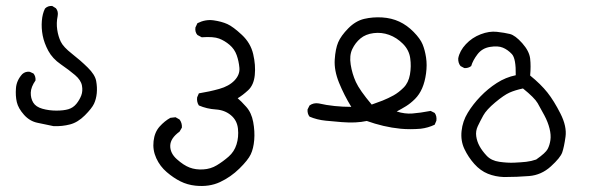

<svg xmlns="http://www.w3.org/2000/svg" viewBox="-20 -319 2040 652"><path d="M162.1 109.4Q134.8 103.5 107.9 98.1Q81.1 92.8 61.5 70.8Q42 48.8 37.1 27.8Q32.2 6.8 34.2 -19.5Q36.1 -45.9 55.7 -67.4Q66.4 -77.1 81.1 -75.2L93.8 -69.3Q101.6 -59.6 100.6 -45.9Q85 -23.4 84.5 -4.4Q84 14.6 92.8 29.3Q101.6 43.9 124 50.3Q146.5 56.6 171.4 56.6Q196.3 56.6 212.4 51.8Q228.5 46.9 239.3 33.7Q250 20.5 255.9 5.4Q261.7 -9.8 258.3 -28.3Q254.9 -46.9 234.9 -64Q214.8 -81.1 186.5 -100.6Q158.2 -120.1 144 -146.5Q129.9 -172.9 125 -198.2Q120.1 -223.6 122.1 -248Q124 -272.5 132.8 -290Q142.6 -299.8 157.2 -298.8L169.9 -291Q178.7 -280.3 175.8 -264.6Q170.9 -241.2 174.3 -218.3Q177.7 -195.3 186.5 -177.2Q195.3 -159.2 224.1 -136.7Q252.9 -114.3 277.8 -89.8Q302.7 -65.4 306.6 -43.9Q310.5 -22.5 308.6 -2.4Q306.6 17.6 299.3 33.2Q292 48.8 268.1 72.8Q244.1 96.7 217.8 103.5Q191.4 110.4 162.1 109.4Z M643.6 311.5Q616.2 308.6 592.8 296.9Q569.3 285.2 546.4 265.6Q523.4 246.1 510.7 218.3Q498 190.4 501.5 160.2Q504.9 129.9 522 110.8Q539.1 91.8 558.6 81.1L576.2 79.1L589.8 86.9Q598.6 98.6 597.7 114.3L589.8 127.9Q558.6 150.4 558.1 175.8Q557.6 201.2 580.6 221.7Q603.5 242.2 624 250Q644.5 257.8 669.9 256.3Q695.3 254.9 716.3 242.2Q737.3 229.5 756.3 212.9Q775.4 196.3 783.2 171.4Q791 146.5 788.1 118.2Q785.2 89.8 764.2 72.3Q743.2 54.7 712.9 52.7Q682.6 50.8 655.3 39.1Q647.5 27.3 649.4 11.7L655.3 -2Q691.4 -7.8 724.6 -17.1Q757.8 -26.4 776.4 -45.9Q794.9 -65.4 793 -88.4Q791 -111.3 783.7 -131.8Q776.4 -152.3 759.8 -166.5Q743.2 -180.7 724.1 -188Q705.1 -195.3 665 -192.4L650.4 -200.2Q641.6 -210 643.6 -225.6L650.4 -240.2Q677.7 -253.9 705.1 -250Q732.4 -246.1 752 -237.3Q771.5 -228.5 801.3 -200.7Q831.1 -172.9 839.8 -135.3Q848.6 -97.7 845.2 -64Q841.8 -30.3 822.8 -12.7Q803.7 4.9 787.1 14.6Q797.9 23.4 815.9 43.5Q834 63.5 839.8 95.2Q845.7 127 843.3 156.2Q840.8 185.5 831.5 205.1Q822.3 224.6 793 253.4Q763.7 282.2 727.1 299.3Q690.4 316.4 643.6 311.5Z M1340.8 118.2Q1310.5 115.2 1281.7 108.4Q1252.9 101.6 1225.6 91.8Q1207 95.7 1186.5 96.7Q1166 97.7 1140.6 95.7Q1115.2 93.8 1085.9 90.8Q1056.6 87.9 1031.2 77.1Q1023.4 67.4 1024.4 52.7L1031.2 39.1Q1044.9 29.3 1062.5 32.2Q1087.9 38.1 1116.2 41Q1144.5 43.9 1172.9 43.9Q1148.4 3.9 1131.3 -38.1Q1114.3 -80.1 1116.7 -116.7Q1119.1 -153.3 1128.4 -175.3Q1137.7 -197.3 1162.6 -222.7Q1187.5 -248 1216.8 -254.9Q1246.1 -261.7 1277.8 -259.8Q1309.6 -257.8 1335.9 -245.6Q1362.3 -233.4 1384.8 -210.4Q1407.2 -187.5 1415 -168.5Q1422.9 -149.4 1426.8 -124Q1430.7 -98.6 1426.8 -69.8Q1422.9 -41 1413.6 -19.5Q1404.3 2 1389.2 17.1Q1374 32.2 1358.9 41.5Q1343.8 50.8 1327.1 59.6Q1354.5 68.4 1380.4 66.4Q1406.2 64.5 1442.4 57.6L1456.1 64.5Q1463.9 75.2 1461.9 90.8L1456.1 104.5Q1433.6 115.2 1408.2 118.2Q1372.1 121.1 1340.8 118.2ZM1279.3 22.5Q1298.8 14.6 1316.4 4.9Q1334 -4.9 1350.6 -21.5Q1367.2 -38.1 1372.1 -65.9Q1377 -93.8 1373 -121.6Q1369.1 -149.4 1348.1 -170.4Q1327.1 -191.4 1301.3 -200.7Q1275.4 -210 1248.5 -206.5Q1221.7 -203.1 1204.1 -188.5Q1186.5 -173.8 1176.3 -152.3Q1166 -130.9 1170.9 -99.6Q1175.8 -68.4 1188.5 -40.5Q1201.2 -12.7 1242.2 36.1Z M1691.4 282.2Q1662.1 281.2 1636.7 271Q1611.3 260.7 1590.8 237.8Q1570.3 214.8 1557.1 187Q1543.9 159.2 1547.4 126Q1550.8 92.8 1568.4 64Q1585.9 35.2 1611.3 8.8Q1636.7 -17.6 1667 -37.1Q1697.3 -56.6 1731.4 -63.5Q1732.4 -120.1 1718.3 -135.3Q1704.1 -150.4 1687.5 -157.2Q1670.9 -164.1 1644 -159.7Q1617.2 -155.3 1601.6 -134.8Q1585.9 -114.3 1580.1 -94.7Q1570.3 -86.9 1556.6 -87.9L1543.9 -94.7Q1535.2 -105.5 1536.1 -121.1Q1541 -146.5 1562 -168.9Q1583 -191.4 1612.3 -202.6Q1641.6 -213.9 1667.5 -210.9Q1693.4 -208 1711.4 -203.6Q1729.5 -199.2 1753.4 -172.4Q1777.3 -145.5 1780.3 -120.1Q1783.2 -94.7 1780.3 -62.5Q1816.4 -33.2 1838.9 -4.9Q1861.3 23.4 1883.3 66.9Q1905.3 110.4 1900.4 145.5Q1895.5 180.7 1889.2 198.7Q1882.8 216.8 1850.6 246.1Q1818.4 275.4 1776.9 278.8Q1735.4 282.2 1691.4 282.2ZM1800.8 222.7Q1833 200.2 1839.8 187Q1846.7 173.8 1849.1 156.7Q1851.6 139.6 1846.2 117.7Q1840.8 95.7 1828.6 72.8Q1816.4 49.8 1805.7 31.2Q1794.9 12.7 1755.9 -18.6Q1728.5 -12.7 1710 -4.4Q1691.4 3.9 1661.6 28.8Q1631.8 53.7 1621.1 73.2Q1610.4 92.8 1602.5 109.4Q1594.7 126 1597.2 143.6Q1599.6 161.1 1608.4 177.2Q1617.2 193.4 1632.8 210Q1648.4 226.6 1675.8 230.5Q1703.1 234.4 1726.1 233.4Q1749 232.4 1766.6 230.5Q1784.2 228.5 1800.8 222.7Z"/></svg>

Font: JasonHandwriting2
Style: Regular
Weight: 400
Version: Version 1.05.10